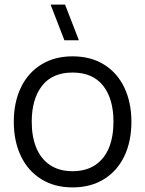

<svg xmlns="http://www.w3.org/2000/svg" viewBox="-20 -800 632 835"><path d="M323 -625H260L200 -780H263ZM40 -270.5Q40 -355 71 -419.5Q102 -484 159.8 -519.5Q217.5 -555 295.5 -555Q375 -555 432.8 -519Q490.5 -483 521 -418.5Q551.5 -354 551.5 -270.5Q551.5 -185.5 520.8 -121Q490 -56.5 432.2 -20.8Q374.5 15 295.5 15Q216.5 15 158.8 -21.2Q101 -57.5 70.5 -122Q40 -186.5 40 -270.5ZM473.5 -270.5Q473.5 -370.5 428.2 -427.5Q383 -484.5 295.5 -484.5Q207.5 -484.5 162.8 -426.8Q118 -369 118 -270.5Q118 -205 138.2 -156.5Q158.5 -108 198.2 -81.8Q238 -55.5 295.5 -55.5Q354 -55.5 394 -82.2Q434 -109 453.8 -157.2Q473.5 -205.5 473.5 -270.5Z"/></svg>

Font: CCSD_manrope
Style: Regular
Weight: 400
Designer: Mikhail Sharanda
Foundry: Mikhail Sharanda
Version: Version 4.503